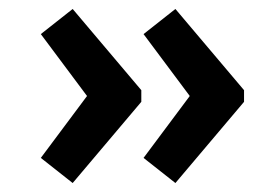

<svg xmlns="http://www.w3.org/2000/svg" viewBox="-20 -451 625 428"><path d="M71 -99 174 -237 71 -375 142 -431 295 -250V-224L142 -43ZM300 -99 403 -237 300 -375 371 -431 524 -250V-224L371 -43Z"/></svg>

Font: Maitree Semibold
Style: Regular
Weight: 600
Designer: CadsonDemak Team
Foundry: CadsonDemak
Version: Version 1.000